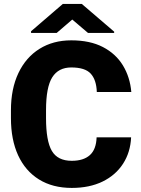

<svg xmlns="http://www.w3.org/2000/svg" viewBox="-20 -921 696 951"><path d="M458.5 -240.7H629.4Q626 -166.5 589.4 -109.9Q552.7 -53.2 488 -21.7Q423.3 9.8 335.4 9.8Q240.7 9.8 173.1 -32.2Q105.5 -74.2 69.8 -151.6Q34.2 -229 34.2 -335.9V-374.5Q34.2 -481.4 71.3 -559.3Q108.4 -637.2 175.8 -679.2Q243.2 -721.2 333 -721.2Q425.8 -721.2 489.7 -688Q553.7 -654.8 588.9 -596.9Q624 -539.1 630.4 -465.3H459.5Q457.5 -525.4 429.4 -556.2Q401.4 -586.9 333 -586.9Q269.5 -586.9 238.8 -538.1Q208 -489.3 208 -375.5V-335.9Q208 -222.7 236.8 -173.6Q265.6 -124.5 335.4 -124.5Q393.6 -124.5 425 -152.6Q456.5 -180.7 458.5 -240.7ZM385.3 -901.4 545.4 -764.2V-757.8H416L337.9 -824.2L260.7 -757.8H133.8V-766.1L291 -901.4Z"/></svg>

Font: Vazirmatn FD Black
Style: Regular
Weight: 900
Designer: Saber Rastikerdar
Foundry: Saber Rastikerdar
Version: Version 33.003